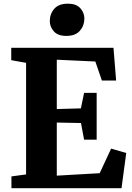

<svg xmlns="http://www.w3.org/2000/svg" viewBox="-20 -996 698 1016"><path d="M118 -73V-663.5L39.5 -677.5V-743H580.5L594.5 -570H519L484.5 -670.5L280.5 -680V-419L408 -422.5L425 -504.5H491.5V-257H425L408.5 -345L280.5 -347.5V-66.5L507.5 -79.5L568 -209.5L648 -186.5L623 0H40.5V-62.5ZM330 -806Q286.5 -806 265 -830Q243.5 -854 243.5 -884.5Q243.5 -922 267 -949.2Q290.5 -976.5 339 -976.5H340Q383.5 -976.5 405 -952.5Q426.5 -928.5 426.5 -898Q426.5 -860.5 402.8 -833.2Q379 -806 331 -806Z"/></svg>

Font: Merriweather 20pt ExtraBold
Style: Regular
Weight: 800
Version: Version 2.100